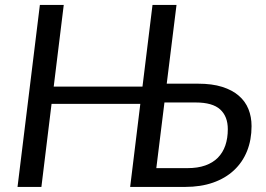

<svg xmlns="http://www.w3.org/2000/svg" viewBox="-20 -736 1049 756"><path d="M636.5 -406.5H760Q815 -406.5 854.8 -394Q894.5 -381.5 920.2 -359.2Q946 -337 958.2 -306.5Q970.5 -276 970.5 -239.5Q970.5 -185.5 952.8 -141.2Q935 -97 901.2 -65.5Q867.5 -34 819 -17Q770.5 0 709 0H492.5L532.5 -327H183L143 0H49L137 -716.5H231L191.5 -395H541L580.5 -716.5H675ZM627.5 -332.5 595.5 -74H718.5Q758.5 -74 788.2 -84.5Q818 -95 837.8 -115Q857.5 -135 867.2 -163.2Q877 -191.5 877 -227.5Q877 -277.5 847 -305Q817 -332.5 750.5 -332.5Z"/></svg>

Font: Lato
Style: Italic
Weight: 400
Italic angle: -7°
Designer: Lukasz Dziedzic
Foundry: tyPoland Lukasz Dziedzic
Version: Version 2.007; 2014-02-27